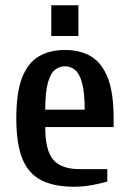

<svg xmlns="http://www.w3.org/2000/svg" viewBox="-20 -700 493 730"><path d="M262 10Q185 10 136.5 -15Q88 -40 65 -96.5Q42 -153 42 -250Q42 -347 63.5 -403.5Q85 -460 126.5 -485Q168 -510 227 -510Q286 -510 327 -485Q368 -460 390 -403.5Q412 -347 412 -250V-217H152Q152 -127 183 -92Q214 -57 282 -57H388V-10Q366 -3 331.5 3.5Q297 10 262 10ZM152 -283H302Q302 -349 292 -385Q282 -421 265 -434.5Q248 -448 227 -448Q206 -448 189 -434.5Q172 -421 162 -385Q152 -349 152 -283ZM175 -563V-680H278V-563Z"/></svg>

Font: Cuprum SemiBold
Style: Regular
Weight: 600
Designer: Jovanny Lemonad
Foundry: Jovanny Lemonad
Version: Version 3.000